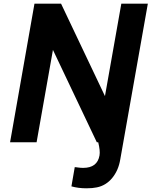

<svg xmlns="http://www.w3.org/2000/svg" viewBox="-20 -770 820 1039"><path d="M780 -750 631 91.5Q626 122.5 614.8 148Q603.5 173.5 587.2 193.2Q571 213 550 226Q529 239 504 244Q481 249 448 249Q404 249 366.5 238.5L384.5 134.5Q386.5 134.5 391.2 135Q396 135.5 403 136.5Q410 137.5 416.8 138Q423.5 138.5 430 138.5Q507 138.5 518.5 71Q523 46.5 511.5 0H504L266.5 -500L178 0H34.5L166.5 -750H310.5L548 -250L636.5 -750Z"/></svg>

Font: Russisch Sans ExtraBold
Style: Italic
Weight: 800
Width: 4
Italic angle: -10°
Designer: Michael Sharanda (font) & Cristiano Sobral (main changes)
Foundry: Michael Sharanda
Version: Version 2.00;September 8, 2020;FontCreator 13.0.0.2681 64-bi